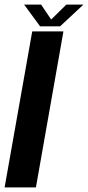

<svg xmlns="http://www.w3.org/2000/svg" viewBox="-25 -811 381 831"><path d="M-5 0 114.5 -675H249.5L130.5 0ZM148.5 -697 79.5 -791H153L196.5 -726.5L262 -791H336L235 -697Z"/></svg>

Font: Anybody SemiBold
Style: Italic
Weight: 600
Italic angle: -10°
Designer: Tyler Finck
Foundry: Etcetera Type Company
Version: Version 1.010; ttfautohint (v1.8.3) -l 8 -r 50 -G 200 -x 14 